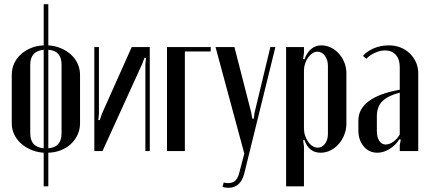

<svg xmlns="http://www.w3.org/2000/svg" viewBox="-20 -719 2040 914"><path d="M210 -699V-503Q242 -501 269.5 -489.5Q297 -478 317.5 -459.5Q338 -441 349.5 -416Q361 -391 361 -363V-132Q361 -103 349.5 -78Q338 -53 318 -34Q298 -15 270 -4Q242 7 210 8V168H188V8Q156 6 128 -6Q100 -18 79.5 -36.5Q59 -55 47.5 -79.5Q36 -104 36 -132V-363Q36 -392 47.5 -417Q59 -442 79.5 -460.5Q100 -479 128 -490.5Q156 -502 188 -503V-699ZM210 -13Q273 -18 273 -84V-411Q273 -478 210 -482ZM188 -482Q124 -476 124 -411V-84Q124 -19 188 -13Z M693 -495V0H672V-414L675 -443L668 -444L657 -415L468 0H429V-495H451V-178L448 -148L455 -147L465 -177L607 -495Z M775 -495H983V-474H860V0H775Z M1096 -495 1176 -183 1181 -154H1188L1192 -183L1267 -495H1291L1143 106Q1126 175 1067 175Q1060 175 1053.5 174Q1047 173 1039 171L1045 150Q1075 157 1093.5 146Q1112 135 1120 100L1143 12L1006 -495Z M1423 -438 1429 -436Q1454 -503 1510 -503Q1534 -503 1555.5 -492.5Q1577 -482 1593.5 -463.5Q1610 -445 1619.5 -421Q1629 -397 1629 -370V-131Q1629 -103 1619 -77.5Q1609 -52 1592 -33Q1575 -14 1553 -3Q1531 8 1506 8Q1450 8 1429 -53L1423 -51L1427 -23V168H1342V-495H1427V-467ZM1427 -107Q1427 -89 1432.5 -73Q1438 -57 1447 -44Q1456 -31 1468 -23.5Q1480 -16 1493 -16Q1513 -16 1527 -34.5Q1541 -53 1541 -82V-406Q1541 -434 1526.5 -453.5Q1512 -473 1491 -473Q1479 -473 1467.5 -465.5Q1456 -458 1447 -445.5Q1438 -433 1432.5 -417Q1427 -401 1427 -384Z M1686 -145Q1686 -256 1883 -292V-400Q1883 -437 1864 -458Q1845 -479 1813 -479Q1790 -479 1764.5 -467.5Q1739 -456 1724 -439L1708 -453Q1728 -476 1760.5 -489.5Q1793 -503 1831 -503Q1861 -503 1886.5 -493Q1912 -483 1930.5 -465Q1949 -447 1960 -423Q1971 -399 1971 -370V0H1883V-29L1888 -54L1881 -56Q1863 -27 1834 -9.5Q1805 8 1776 8Q1737 8 1711.5 -22Q1686 -52 1686 -98ZM1816 -31Q1833 -31 1852 -44Q1871 -57 1883 -79V-278Q1828 -264 1801 -238Q1774 -212 1774 -165V-95Q1774 -66 1785.5 -48.5Q1797 -31 1816 -31Z"/></svg>

Font: Moniqa SemBd Heading
Style: Regular
Weight: 600
Designer: Rajesh Rajput
Foundry: Rajesh Rajput
Version: Version 1.000